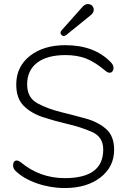

<svg xmlns="http://www.w3.org/2000/svg" viewBox="-20 -941 644 969"><path d="M307 8Q234 8 165.5 -16Q97 -40 57 -80Q46 -91 46 -107Q46 -118 51 -124.5Q56 -131 64 -131Q73 -131 85 -122Q181 -42 307 -42Q501 -42 501 -186Q501 -250 444.5 -275Q388 -300 314 -317Q254 -331 196 -350Q138 -369 100 -406.5Q62 -444 62 -515Q62 -604 130.5 -658.5Q199 -713 310 -713Q458 -713 541 -625Q553 -612 553 -598Q553 -588 547.5 -581Q542 -574 534 -574Q523 -574 513 -583Q458 -629 413.5 -646Q369 -663 310 -663Q218 -663 167.5 -624.5Q117 -586 117 -515Q117 -448 168.5 -420Q220 -392 289 -375Q350 -360 412 -343Q474 -326 515 -290.5Q556 -255 556 -185Q556 -99 487 -45.5Q418 8 307 8ZM314 -764Q301 -754 290.5 -764.5Q280 -775 291 -788L395 -905Q408 -920 422 -920.5Q436 -921 445 -912Q454 -903 453 -889Q452 -875 435 -862Z"/></svg>

Font: Nunito VF Beta Light
Style: Regular
Weight: 300
Designer: Vernon Adams
Foundry: newtypography
Version: Version 3.001